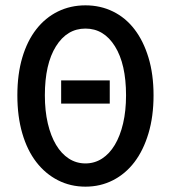

<svg xmlns="http://www.w3.org/2000/svg" viewBox="-20 -687 640 719"><path d="M300 12Q244 12 197 -12Q150 -36 116 -80Q82 -124 63.5 -187.5Q45 -251 45 -330Q45 -409 63.5 -471.5Q82 -534 116 -577.5Q150 -621 197 -644Q244 -667 300 -667Q356 -667 403 -644Q450 -621 483.5 -577.5Q517 -534 536 -471.5Q555 -409 555 -330Q555 -251 536 -187.5Q517 -124 483.5 -80Q450 -36 403 -12Q356 12 300 12ZM300 -75Q334 -75 362 -93Q390 -111 410 -144.5Q430 -178 441 -225Q452 -272 452 -330Q452 -447 410.5 -513.5Q369 -580 300 -580Q231 -580 189.5 -513.5Q148 -447 148 -330Q148 -272 159 -225Q170 -178 190 -144.5Q210 -111 238 -93Q266 -75 300 -75ZM209 -299V-386H391V-299Z"/></svg>

Font: SauceCodePro Nerd Font Mono
Style: Regular
Weight: 500
Monospace: yes
Designer: Paul D. Hunt, Teo Tuominen
Foundry: Adobe Systems Incorporated
Version: Version 2.030;PS 1.000;hotconv 16.6.51;makeotf.lib2.5.65220;